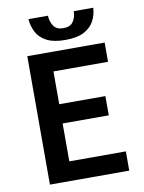

<svg xmlns="http://www.w3.org/2000/svg" viewBox="-92 -900 721 963"><g transform="rotate(-10 269.0 -418.0)"><path d="M83 0V-654H477V-556H199V-389H434V-291H199V-98H487V0ZM286 -701Q226 -701 191 -719.5Q156 -738 140 -768.5Q124 -799 121 -836H220Q222 -804 237 -782.5Q252 -761 286 -761Q321 -761 336 -782.5Q351 -804 352 -836H451Q449 -799 432.5 -768.5Q416 -738 381 -719.5Q346 -701 286 -701Z"/></g></svg>

Font: Source Sans Pro SemiBold
Style: Regular
Weight: 600
Designer: Paul D. Hunt
Foundry: Adobe Systems Incorporated
Version: Version 2.045;hotconv 1.0.109;makeotfexe 2.5.65596